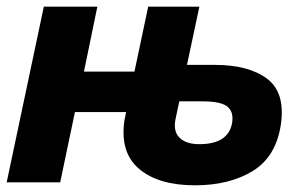

<svg xmlns="http://www.w3.org/2000/svg" viewBox="-20 -545 909 574"><path d="M622 -351Q723 -351 778 -310Q833 -269 820 -175Q806 -77 736 -34Q666 9 563 9Q454 9 396 -40Q338 -89 352 -185L357 -210H204L160 0H0L111 -525H271L231 -331H382L423 -525H576L539 -351ZM674 -178Q679 -211 659.5 -226.5Q640 -242 586 -242H516L505 -190Q497 -153 516.5 -133.5Q536 -114 576 -114Q663 -114 674 -178Z"/></svg>

Font: Raleway-v4020 ExtraBold
Style: Italic
Weight: 800
Italic angle: -12°
Designer: Matt McInerney, Pablo Impallari, Rodrigo Fuenzalida
Foundry: Matt McInerney, Pablo Impallari, Rodrigo Fuenzalida
Version: Version 4.020;PS 004.020;hotconv 1.0.88;makeotf.lib2.5.64775